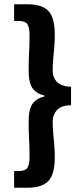

<svg xmlns="http://www.w3.org/2000/svg" viewBox="-20 -728 384 900"><path d="M46.2 152V74H64.9Q96.6 74 107.5 59.8Q118.5 45.7 118.5 3.9Q118.5 -36.3 116.4 -75.1Q114.2 -113.8 114.2 -159.1Q114.2 -215.7 132.4 -241.4Q150.6 -267 188.4 -276V-280Q150.6 -289 132.4 -314.5Q114.2 -340 114.2 -396.9Q114.2 -442.9 116.4 -481.3Q118.5 -519.7 118.5 -559.9Q118.5 -601.7 107.5 -615.8Q96.6 -630 64.9 -630H46.2V-708H108.9Q175.4 -708 206.1 -677.5Q236.7 -646.9 236.7 -565.6Q236.7 -530.3 234.2 -503.9Q231.7 -477.4 229.4 -452Q227 -426.5 227 -394.7Q227 -377.2 234.9 -360.7Q242.7 -344.3 261.7 -333.3Q280.7 -322.3 313 -321.3V-234.7Q264.5 -233.7 245.7 -210.8Q227 -187.8 227 -161Q227 -129.5 229.4 -104Q231.7 -78.6 234.2 -52.2Q236.7 -25.9 236.7 9.6Q236.7 90.2 206.1 121.1Q175.4 152 108.9 152Z"/></svg>

Font: Mada
Style: Regular
Weight: 400
Designer: Khaled Hosny
Version: Version 1.5